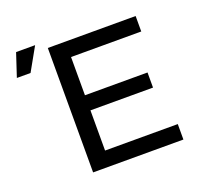

<svg xmlns="http://www.w3.org/2000/svg" viewBox="-128 -876 1049 1015"><g transform="rotate(-20 396.5 -368.5)"><path d="M327 -87H736V0H228V-700H722V-613H327V-398H679V-313H327ZM20 -607 63 -737H170L97 -607Z"/></g></svg>

Font: Montserrat Z Med
Style: Regular
Weight: 500
Designer: Julieta Ulanovsky
Foundry: Julieta Ulanovsky
Version: Version 8.000